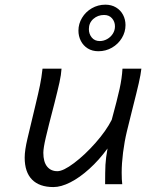

<svg xmlns="http://www.w3.org/2000/svg" viewBox="-20 -776 616 809"><path d="M433.1 -150.4Q397 -101.1 356.4 -64.5Q315.9 -27.8 276.6 -7.8Q237.3 12.2 205.1 12.2Q146 12.2 115 -19.3Q84 -50.8 84 -111.8Q84 -142.6 95.7 -191.9L129.4 -333Q142.1 -385.7 148.4 -416.5Q154.8 -447.3 159.2 -486.8H239.3Q237.8 -461.4 230.7 -429.2Q223.6 -397 209.5 -341.3Q183.1 -240.7 172.9 -196.3Q162.6 -151.9 162.6 -132.3Q162.6 -93.8 178.5 -74.2Q194.3 -54.7 221.7 -54.7Q246.6 -54.7 292 -88.9Q337.4 -123 382.3 -173.8Q427.2 -224.6 450.7 -271Q474.1 -356.9 483.9 -401.4Q493.7 -445.8 496.1 -486.8H575.7Q573.2 -462.9 564.7 -425.5Q556.2 -388.2 539.6 -323.2Q533.7 -298.8 527.3 -273.7Q521 -248.5 514.6 -222.2Q504.4 -179.7 498.5 -133.3Q492.7 -86.9 492.7 -48.8Q492.7 -17.6 495.1 0H422.9Q422.9 -52.7 424.3 -81.5Q425.8 -110.4 433.1 -150.4ZM464.4 -665Q464.4 -684.6 452.1 -698.7Q439.9 -712.9 418.5 -712.9Q392.1 -712.9 373.3 -696.3Q354.5 -679.7 354.5 -653.3Q354.5 -632.8 366.7 -617.9Q378.9 -603 400.4 -603Q416.5 -603 431.4 -611.3Q446.3 -619.6 455.3 -633.8Q464.4 -647.9 464.4 -665ZM423.8 -756.3Q449.7 -756.3 469 -744.6Q488.3 -732.9 498.5 -713.4Q508.8 -693.8 508.8 -670.4Q508.8 -641.1 493.4 -615.7Q478 -590.3 451.9 -575.2Q425.8 -560.1 394.5 -560.1Q368.7 -560.1 349.6 -572Q330.6 -584 320.6 -603.8Q310.5 -623.5 310.5 -647Q310.5 -675.8 325.7 -700.9Q340.8 -726.1 366.9 -741.2Q393.1 -756.3 423.8 -756.3Z"/></svg>

Font: Lesson One Light
Style: Italic
Weight: 300
Italic angle: -14°
Designer: But Ko, Victor Gaultney, Annie Olsen, Julie Remington, Don Collingsworth, Eric Hays, Becca Hirsbrunner
Version: Version 1.100